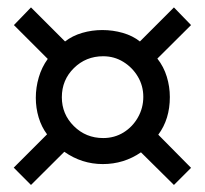

<svg xmlns="http://www.w3.org/2000/svg" viewBox="-20 -638 562 526"><path d="M503.4 -178.2 456.5 -131.3 366.2 -220.7Q319.3 -188.5 261.7 -188.5Q204.1 -188.5 156.2 -222.2L64.9 -131.3L17.6 -178.7L108.9 -270Q93.8 -290 85.9 -316.2Q78.1 -342.3 78.1 -370.1Q78.1 -398.4 86.2 -426Q94.2 -453.6 110.8 -476.6L18.1 -569.3L64.9 -617.7L158.2 -524.4Q178.2 -540 205.1 -547.9Q231.9 -555.7 260.3 -555.7Q289.1 -555.7 316.4 -547.9Q343.8 -540 363.3 -524.4L456.5 -617.7L503.4 -569.3L411.1 -477.5Q428.7 -455.1 437 -427.7Q445.3 -400.4 445.3 -372.1Q445.3 -311.5 413.6 -269ZM372.6 -372.6Q372.6 -402.8 357.7 -428Q342.8 -453.1 317.9 -468.5Q293 -483.9 262.7 -483.9Q215.3 -483.9 182.4 -451.4Q149.4 -418.9 149.4 -371.6Q149.4 -325.2 182.4 -292.5Q215.3 -259.8 262.7 -259.8Q293.5 -259.8 318.4 -275.1Q343.3 -290.5 357.9 -316.4Q372.6 -342.3 372.6 -372.6Z"/></svg>

Font: Scheherazade New
Style: Bold
Weight: 700
Designer: SIL International
Foundry: SIL International
Version: Version 4.000